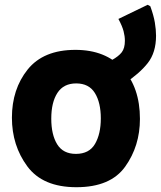

<svg xmlns="http://www.w3.org/2000/svg" viewBox="-20 -771 671 801"><path d="M298.7 10Q441.1 10 502.4 -76Q563.8 -162 563.8 -275Q563.8 -406 492.1 -484.5Q420.4 -563 294.7 -563Q161.2 -563 95.4 -481Q29.7 -399 29.7 -280Q29.7 -164 94 -77Q158.3 10 298.7 10ZM296.7 -129Q243.3 -129 218.6 -169Q193.9 -209 193.9 -276Q193.9 -344 219.6 -383.5Q245.3 -423 297.7 -423Q351.1 -423 375.8 -383Q400.6 -343 400.6 -277Q400.6 -212 376.3 -170.5Q352.1 -129 296.7 -129ZM498 -422Q562 -464 596.5 -508Q631 -552 631 -622Q631 -647 626 -677Q621 -707 607 -745L596 -751L474 -692Q490 -662 495.5 -641Q501 -620 501 -601Q501 -570 488 -553Q475 -536 446 -520Z"/></svg>

Font: Noto Sans Mono Extra
Style: Regular
Weight: 800
Designer: Monotype Design Team
Foundry: Monotype Imaging Inc.
Version: Version 1.900